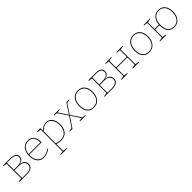

<svg xmlns="http://www.w3.org/2000/svg" viewBox="476 -2309 4320 4320"><g transform="rotate(-45 2635.5 -149.0)"><path d="M156 -522H279Q342 -522 382 -508Q422 -494 441.5 -467.5Q461 -441 461 -401Q461 -367 446 -340Q431 -313 398.5 -296.5Q366 -280 313 -274V-276Q358 -275 390.5 -265.5Q423 -256 444.5 -238Q466 -220 476 -195Q486 -170 486 -138Q486 -71 436.5 -35.5Q387 0 271 0H46V-15L143 -29L136 -21V-499L143 -491L46 -505V-520ZM274 -503H150L156 -510V-276L150 -282H240Q347 -282 393.5 -313Q440 -344 440 -399Q440 -452 399 -477.5Q358 -503 274 -503ZM271 -19Q373 -19 418.5 -47.5Q464 -76 464 -137Q464 -196 422 -229.5Q380 -263 290 -263H150L156 -270V-12L150 -19Z M829 6Q768 6 720 -24Q672 -54 644.5 -112.5Q617 -171 617 -254Q617 -337 644.5 -398.5Q672 -460 722.5 -494Q773 -528 841 -528Q904 -528 946.5 -499.5Q989 -471 1010.5 -421Q1032 -371 1032 -305Q1032 -300 1032 -294Q1032 -288 1031 -277H626V-296H1020L1011 -290Q1012 -349 996 -399Q980 -449 942.5 -479Q905 -509 841 -509Q778 -509 732.5 -477.5Q687 -446 662.5 -389Q638 -332 638 -256Q638 -178 663 -124Q688 -70 732 -41.5Q776 -13 832 -13Q875 -13 923.5 -30Q972 -47 1022 -82L1033 -67Q979 -30 927.5 -12Q876 6 829 6Z M1132 230V215L1229 201L1222 209V-499L1229 -491L1132 -505V-520L1237 -525L1242 -439L1238 -441Q1284 -485 1331 -506.5Q1378 -528 1421 -528Q1476 -528 1520.5 -497Q1565 -466 1591.5 -407.5Q1618 -349 1618 -265Q1618 -178 1588 -117Q1558 -56 1503 -24.5Q1448 7 1373 7Q1342 7 1307.5 1Q1273 -5 1235 -15L1242 -21V209L1234 201L1347 215V230ZM1374 -12Q1479 -12 1538 -78Q1597 -144 1597 -264Q1597 -342 1573 -396.5Q1549 -451 1509 -480Q1469 -509 1419 -509Q1376 -509 1329.5 -486.5Q1283 -464 1238 -417L1242 -430V-28L1237 -37Q1311 -12 1374 -12Z M1651 0V-14L1742 -29L1732 -21L1899 -271L1904 -278L2065 -520L2152 -525V-510L2064 -494L2074 -502L1914 -263L1910 -257L1739 0ZM1979 0V-15L2063 -26L2060 -21L1902 -257L1736 -504L1746 -497L1663 -505V-520L1843 -525V-510L1754 -497L1758 -504L1913 -272L2081 -21L2071 -26L2162 -15V0Z M2434 -528Q2534 -528 2593 -460Q2652 -392 2652 -270Q2652 -188 2624 -126Q2596 -64 2544 -29Q2492 6 2418 6Q2320 6 2262.5 -59.5Q2205 -125 2205 -249Q2205 -334 2232.5 -396.5Q2260 -459 2311.5 -493.5Q2363 -528 2434 -528ZM2432 -509Q2335 -509 2280.5 -438.5Q2226 -368 2226 -251Q2226 -136 2277.5 -74.5Q2329 -13 2420 -13Q2487 -13 2534 -45Q2581 -77 2606 -134.5Q2631 -192 2631 -267Q2631 -380 2577.5 -444.5Q2524 -509 2432 -509Z M2871 -522H2994Q3057 -522 3097 -508Q3137 -494 3156.5 -467.5Q3176 -441 3176 -401Q3176 -367 3161 -340Q3146 -313 3113.5 -296.5Q3081 -280 3028 -274V-276Q3073 -275 3105.5 -265.5Q3138 -256 3159.5 -238Q3181 -220 3191 -195Q3201 -170 3201 -138Q3201 -71 3151.5 -35.5Q3102 0 2986 0H2761V-15L2858 -29L2851 -21V-499L2858 -491L2761 -505V-520ZM2989 -503H2865L2871 -510V-276L2865 -282H2955Q3062 -282 3108.5 -313Q3155 -344 3155 -399Q3155 -452 3114 -477.5Q3073 -503 2989 -503ZM2986 -19Q3088 -19 3133.5 -47.5Q3179 -76 3179 -137Q3179 -196 3137 -229.5Q3095 -263 3005 -263H2865L2871 -270V-12L2865 -19Z M3298 0V-15L3395 -29L3388 -21V-502L3394 -495L3298 -506V-520L3498 -525V-511L3400 -495L3408 -502V-278L3400 -284H3758L3749 -278V-502L3755 -495L3659 -506V-520L3859 -525V-511L3761 -495L3769 -502V-21L3762 -29L3859 -15V0H3659V-15L3756 -29L3749 -21V-272L3758 -265H3400L3408 -272V-21L3401 -29L3498 -15V0Z M4197 -528Q4297 -528 4356 -460Q4415 -392 4415 -270Q4415 -188 4387 -126Q4359 -64 4307 -29Q4255 6 4181 6Q4083 6 4025.5 -59.5Q3968 -125 3968 -249Q3968 -334 3995.5 -396.5Q4023 -459 4074.5 -493.5Q4126 -528 4197 -528ZM4195 -509Q4098 -509 4043.5 -438.5Q3989 -368 3989 -251Q3989 -136 4040.5 -74.5Q4092 -13 4183 -13Q4250 -13 4297 -45Q4344 -77 4369 -134.5Q4394 -192 4394 -267Q4394 -380 4340.5 -444.5Q4287 -509 4195 -509Z M4523 0V-15L4620 -29L4613 -21V-502L4619 -495L4523 -506V-520L4723 -525V-511L4625 -495L4633 -502V-278L4625 -284H4783V-265H4625L4633 -272V-21L4626 -29L4723 -15V0ZM4994 -528Q5090 -528 5148.5 -460Q5207 -392 5207 -270Q5207 -188 5179.5 -126Q5152 -64 5100.5 -29Q5049 6 4978 6Q4884 6 4827 -59.5Q4770 -125 4770 -249Q4770 -334 4797.5 -396.5Q4825 -459 4875.5 -493.5Q4926 -528 4994 -528ZM4992 -509Q4930 -509 4884.5 -477Q4839 -445 4815 -387Q4791 -329 4791 -251Q4791 -175 4814 -121.5Q4837 -68 4879.5 -40.5Q4922 -13 4980 -13Q5045 -13 5091 -45Q5137 -77 5161.5 -134.5Q5186 -192 5186 -267Q5186 -343 5162 -397Q5138 -451 5094.5 -480Q5051 -509 4992 -509Z"/></g></svg>

Font: Bitter Thin
Style: Regular
Weight: 100
Designer: Sol Matas, and Bitter project Authors
Foundry: Sol Matas
Version: Version 2.002